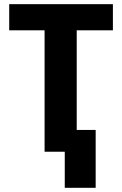

<svg xmlns="http://www.w3.org/2000/svg" viewBox="-20 -731 589 925"><path d="M349.6 -710.9V0H194.8V-710.9ZM523.9 -710.9V-585H24.4V-710.9ZM440.9 -105V173.8H292V-105Z"/></svg>

Font: Roboto Condensed ExtraBold
Style: Regular
Weight: 800
Designer: Christian Robertson
Foundry: Google
Version: Version 3.008; 2023